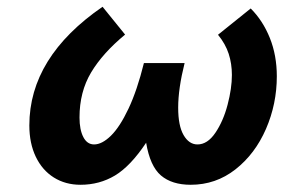

<svg xmlns="http://www.w3.org/2000/svg" viewBox="-20 -520 827 553"><path d="M493.2 -210Q493.2 -157.7 508.8 -130.9Q524.4 -104 548.8 -104Q577.6 -104 600.3 -137.5Q623 -170.9 635.5 -218.3Q647.9 -265.6 647.9 -304.2Q647.9 -336.4 638.7 -365Q629.4 -393.6 607.9 -419.9L702.1 -495.6Q737.3 -460.4 757.3 -410.4Q777.3 -360.4 777.3 -300.3Q777.3 -220.7 746.1 -148.7Q714.8 -76.7 658.2 -32.2Q601.6 12.2 529.3 12.2Q475.1 12.2 443.6 -14.6Q412.1 -41.5 400.9 -108.9Q356 -41.5 311.3 -14.6Q266.6 12.2 211.9 12.2Q168.5 12.2 135 -8.8Q101.6 -29.8 83 -68.6Q64.5 -107.4 64.5 -158.7Q64.5 -355.5 275.4 -500.5L340.3 -420.4Q275.9 -367.2 242.4 -311.3Q209 -255.4 209 -181.6Q209 -146.5 220 -125.2Q231 -104 251 -104Q273.9 -104 299.6 -129.2Q325.2 -154.3 350.1 -207Q375 -259.8 394.5 -338.4H511.7Q493.2 -264.6 493.2 -210Z"/></svg>

Font: Lesson One
Style: Bold Italic
Weight: 700
Italic angle: -14°
Designer: But Ko, Victor Gaultney, Annie Olsen, Julie Remington, Don Collingsworth, Eric Hays, Becca Hirsbrunner
Version: Version 1.100